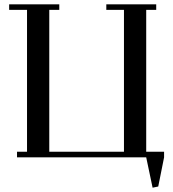

<svg xmlns="http://www.w3.org/2000/svg" viewBox="-20 -722 793 881"><path d="M22 -676.8V-702.1H252V-676.8H206.1V-25.9H548.8V-676.8H467.8V-702.1H696.8V-676.8H650.9V-25.9H732.9V0L706.1 133.8L680.2 139.2L650.9 0H58.1V-25.9H104V-676.8Z"/></svg>

Font: Dehuti Alt
Style: Bold
Weight: 700
Version: Version 1.2